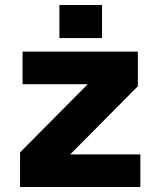

<svg xmlns="http://www.w3.org/2000/svg" viewBox="-20 -746 640 766"><path d="M60 0V-138L330 -410H70V-540H530V-402L260 -130H540V0ZM217 -594V-726H387V-594Z"/></svg>

Font: Geist Mono UltraBlack
Style: Regular
Weight: 900
Monospace: yes
Designer: Basement.studio, Andrés Briganti, Mateo Zaragoza
Foundry: Basement.studio, Vercel, Andrés Briganti, Guido Ferreyra, Mateo Zaragoza
Version: Version 1.400; ttfautohint (v1.8.4.7-5d5b)